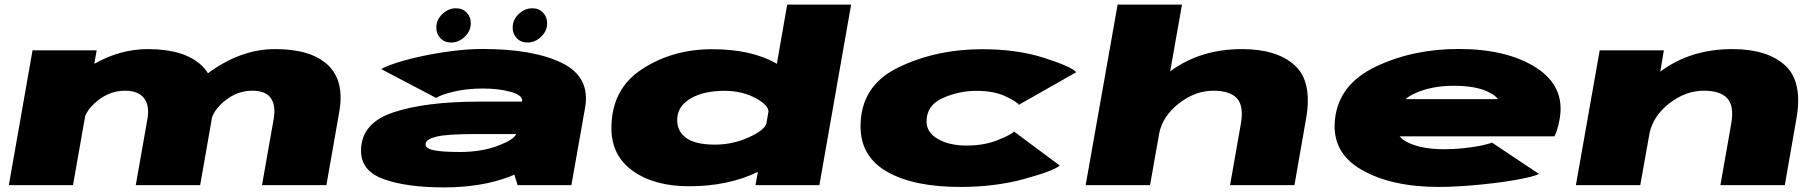

<svg xmlns="http://www.w3.org/2000/svg" viewBox="-20 -805 7914 835"><path d="M18.5 0 121.5 -586H400.5L390 -527.5Q503.5 -591.5 622.5 -591.5Q778.5 -591.5 854.5 -522.5Q872 -506.5 884.5 -486.5Q884.5 -486.5 884.5 -486.5Q1026.5 -591.5 1176.5 -591.5Q1332.5 -591.5 1405.8 -522.5Q1479 -453.5 1455.5 -318.5L1399.5 0H1119.5L1170 -286.5Q1180.5 -345.5 1158 -378Q1135.5 -410.5 1077.5 -410.5Q1012.5 -410.5 959 -367.5Q918 -335 902.5 -296.5L850.5 0H570.5L621 -286.5Q631.5 -345.5 606.5 -378Q581.5 -410.5 523.5 -410.5Q458.5 -410.5 405 -367.5Q366 -336.5 350.5 -300.5L297.5 0Z M2231 0 2217 -45.5Q2206.5 -41 2195.5 -36.5Q2072.5 10 1911 10Q1749.5 10 1649.8 -25.5Q1550 -61 1550 -149Q1550 -269.5 1690.5 -316.2Q1831 -363 2062.5 -363H2250.5V-364Q2255 -390 2202.8 -405Q2150.5 -420 2079.5 -420Q2011.5 -420 1955.8 -407Q1900 -394 1877 -379L1638 -504.5Q1660.5 -518 1708.8 -533.2Q1757 -548.5 1820 -561.8Q1883 -575 1950.5 -583.5Q2018 -592 2078.5 -592Q2299 -592 2423.5 -531.2Q2548 -470.5 2524.5 -336.5L2465 0ZM2225 -222H2045.5Q1925.5 -222 1880 -211.2Q1834.5 -200.5 1831 -180.5Q1827.5 -160.5 1864 -152.2Q1900.5 -144 1979.5 -144Q2076.5 -144 2149 -172.5Q2214 -197.5 2225 -222ZM1942 -620Q1913.5 -620 1895.5 -638.8Q1877.5 -657.5 1877.5 -685Q1877.5 -719 1903.8 -744Q1930 -769 1963 -769Q1991.5 -769 2009.5 -750.2Q2027.5 -731.5 2027.5 -704Q2027.5 -670.5 2001.2 -645.2Q1975 -620 1942 -620ZM2274 -620Q2245.5 -620 2227.5 -638.8Q2209.5 -657.5 2209.5 -685Q2209.5 -719 2235.8 -744Q2262 -769 2295 -769Q2323.5 -769 2341.5 -750.2Q2359.5 -731.5 2359.5 -704Q2359.5 -670.5 2333.2 -645.2Q2307 -620 2274 -620Z M3265.5 0 3276 -57.5Q3275 -57 3274.5 -57Q3146.5 5 2977 5Q2825 5 2732 -61.8Q2639 -128.5 2639 -247Q2639 -417.5 2772 -504.2Q2905 -591 3077 -591Q3246.5 -591 3355.5 -529.5Q3357 -528.5 3358.5 -527.5L3403.5 -785H3681.5L3543.5 0ZM3313 -268 3322 -319.5Q3322 -347.5 3267.5 -377.5Q3208.5 -410 3130 -410Q3042 -410 2986 -378.2Q2930 -346.5 2925.5 -293Q2921 -239 2961 -207.5Q3001 -176 3089 -176Q3167.5 -176 3238 -208.5Q3305 -239.5 3313 -268Z M4156.5 8Q3953.5 8 3838 -58Q3722.5 -124 3722.5 -256Q3722.5 -431.5 3886 -511.2Q4049.5 -591 4252.5 -591Q4403.5 -591 4521.8 -553Q4640 -515 4660.5 -491L4410.5 -349Q4403 -362.5 4352.8 -386.2Q4302.5 -410 4225.5 -410Q4150.5 -410 4080 -378.5Q4009.5 -347 4009.5 -277Q4009.5 -229 4059 -200.5Q4108.5 -172 4183.5 -172Q4260.5 -172 4319.2 -195.8Q4378 -219.5 4390 -233L4589 -85Q4560 -61 4433.8 -26.5Q4307.5 8 4156.5 8Z M4701.5 0 4840.5 -785H5120.5L5069 -494.5Q5199.5 -591.5 5381.5 -591.5Q5533 -591.5 5610.8 -520.8Q5688.5 -450 5660 -288.5L5609.5 0H5329.5L5376.5 -267Q5390 -344.5 5359.2 -377.5Q5328.5 -410.5 5257.5 -410.5Q5177.5 -410.5 5106 -354.5Q5039.5 -302 5022.5 -231L4981.5 0Z M6237.5 8Q6030.5 8 5900 -67.5Q5769.5 -143 5786 -288Q5803 -439 5963.8 -515.5Q6124.5 -592 6323.5 -592Q6533.5 -592 6660.5 -510.8Q6787.5 -429.5 6763 -288Q6754.5 -241 6740.5 -212H6067Q6080 -196.5 6100.5 -186.5Q6160.5 -156 6262.5 -156Q6303.5 -156 6345.5 -160.5Q6387.5 -165 6420.8 -171.8Q6454 -178.5 6468.5 -185L6673 -48.5Q6655.5 -40 6618.5 -31.8Q6581.5 -23.5 6533.2 -16.2Q6485 -9 6432 -3.5Q6379 2 6328.5 5Q6278 8 6237.5 8ZM6092.5 -374H6495Q6483.5 -390 6452 -405.5Q6398 -432 6301 -432Q6204 -432 6130 -397.5Q6108.5 -387.5 6092.5 -374Z M6833.5 0 6937 -586H7216L7200.5 -493.5Q7331.5 -591.5 7514 -591.5Q7665.5 -591.5 7743.2 -520.8Q7821 -450 7792.5 -288.5L7742 0H7462L7509 -267Q7522.5 -344.5 7491.8 -377.5Q7461 -410.5 7390 -410.5Q7310 -410.5 7238.5 -354.5Q7170 -300.5 7154 -227L7113.5 0Z"/></svg>

Font: Anybody UltraExpanded Black
Style: Italic
Weight: 900
Width: 9
Italic angle: -10°
Designer: Tyler Finck
Foundry: Etcetera Type Company
Version: Version 1.010; ttfautohint (v1.8.3) -l 8 -r 50 -G 200 -x 14 